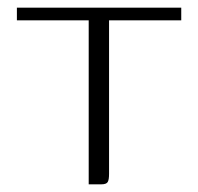

<svg xmlns="http://www.w3.org/2000/svg" viewBox="-20 -480 515 500"><path d="M24 -460H452V-427H264V-27Q264 -12 260.5 -6Q257 0 244 0H211V-427H24Z"/></svg>

Font: Genos Light
Style: Regular
Weight: 300
Designer: Robert E. Leuschke
Foundry: Robert E. Leuschke
Version: Version 1.010